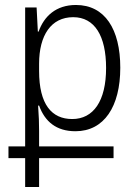

<svg xmlns="http://www.w3.org/2000/svg" viewBox="-20 -517 557 771"><path d="M81 234H137V118H436V71H137V9C137 -21 136 -53 133 -93H137C160 -29 206 10 283 10C398 10 463 -89 463 -245C463 -400 401 -497 285 -497C205 -497 157 -452 135 -390H132L127 -487H81V71H14V118H81ZM270 -39C188 -39 137 -97 137 -232V-261C137 -375 185 -448 274 -448C360 -448 406 -373 406 -244C406 -111 355 -39 270 -39Z"/></svg>

Font: Noto Sans Armenian SemiCondensed Light
Style: Regular
Weight: 300
Width: 4
Designer: Monotype Design Team
Foundry: Monotype Imaging Inc.
Version: Version 2.008